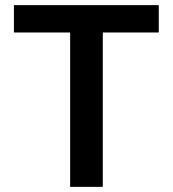

<svg xmlns="http://www.w3.org/2000/svg" viewBox="-20 -727 672 747"><path d="M34.2 -707H597.7V-600.6H379.9V0H252.9V-600.6H34.2Z"/></svg>

Font: Pretendard Std SemiBold
Style: Regular
Weight: 600
Designer: Base glyphs from Inter by Rasmus Andersson; Hangeul glyphs from Noto Sans CJK(Source Han Sans) by Jang Soo-young and Kan
Foundry: Kil Hyung-jin
Version: Version 1.309